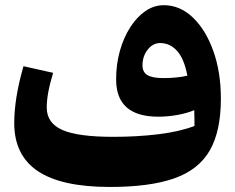

<svg xmlns="http://www.w3.org/2000/svg" viewBox="-20 -720 918 750"><path d="M739.7 -228Q739.7 -239.7 739.5 -256.6Q739.3 -273.4 738.8 -289.6Q710.4 -277.8 673.1 -271Q635.7 -264.2 598.1 -264.2Q433.6 -264.2 433.6 -409.7Q433.6 -468.8 448.2 -521Q462.9 -573.2 488.8 -613.5Q514.6 -653.8 548.1 -676.8Q581.5 -699.7 619.6 -699.7Q683.1 -699.7 733.4 -651.6Q783.7 -603.5 813.2 -521Q842.8 -438.5 842.8 -334.5Q842.8 -208 799.6 -132.6Q756.3 -57.1 661.1 -23.4Q565.9 10.3 409.2 10.3Q220.2 10.3 127.9 -51.5Q35.6 -113.3 35.6 -239.3Q35.6 -336.4 71.8 -461.4L187.5 -435.5Q174.3 -391.6 168.5 -359.6Q162.6 -327.6 162.6 -299.8Q162.6 -239.3 223.4 -212.4Q284.2 -185.5 422.4 -185.5Q516.1 -185.5 598.6 -195.6Q681.2 -205.6 739.7 -228ZM711.9 -424.3Q699.7 -489.7 672.1 -520.8Q644.5 -551.8 605.5 -551.8Q577.1 -551.8 556.9 -526.1Q536.6 -500.5 536.6 -464.4Q536.6 -438.5 555.7 -426.8Q574.7 -415 617.7 -415Q670.9 -415 711.9 -424.3Z"/></svg>

Font: Pinar DS1 ExtraBold
Style: Regular
Weight: 800
Designer: Amin Abedi
Version: Version 3.000